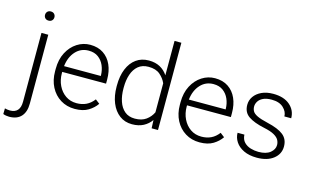

<svg xmlns="http://www.w3.org/2000/svg" viewBox="-160 -1066 2593 1594"><g transform="rotate(15 1137.0 -268.5)"><path d="M70.8 -681.2Q70.8 -697.8 81.5 -709.2Q92.3 -720.7 110.8 -720.7Q129.9 -720.7 140.6 -709.2Q151.4 -697.8 151.4 -681.2Q151.4 -664.6 140.6 -653.3Q129.9 -642.1 110.8 -642.1Q92.3 -642.1 81.5 -653.3Q70.8 -664.6 70.8 -681.2ZM81.1 -528.3H139.6V63Q139.6 135.7 104 174.6Q68.4 213.4 1 213.4Q-26.9 213.4 -50.8 204.1L-49.8 155.3Q-41.5 157.7 -29.3 159.7Q-17.1 161.6 -6.3 161.6Q81.1 161.6 81.1 63Z M509.8 9.8Q440.9 9.8 387.2 -23.4Q333.5 -56.6 303 -115.2Q272.5 -173.8 272.5 -249.5V-270.5Q272.5 -352.1 304 -412.1Q335.4 -472.2 387.2 -505.1Q439 -538.1 499 -538.1Q566.4 -538.1 613 -506.8Q659.7 -475.6 683.8 -421.1Q708 -366.7 708 -295.9V-260.3H331.1V-249.5Q331.1 -191.4 354 -143.8Q377 -96.2 417.7 -68.1Q458.5 -40 512.2 -40Q558.6 -40 595 -57.4Q631.3 -74.7 660.2 -112.3L696.8 -84Q670.9 -45.4 625.7 -17.8Q580.6 9.8 509.8 9.8ZM499 -487.8Q432.1 -487.8 387.5 -439.2Q342.8 -390.6 333.5 -310.5H649.4V-316.9Q648.4 -361.3 631.6 -400.1Q614.7 -439 581.8 -463.4Q548.8 -487.8 499 -487.8Z M798.8 -258.8V-269Q798.8 -351.1 823.7 -411.6Q848.6 -472.2 894.3 -505.1Q939.9 -538.1 1002.9 -538.1Q1059.1 -538.1 1099.4 -516.1Q1139.6 -494.1 1165.5 -454.6V-750H1224.1V0H1169.4L1166.5 -70.8Q1140.6 -33.2 1099.6 -11.7Q1058.6 9.8 1002 9.8Q939.9 9.8 894.3 -24.4Q848.6 -58.6 823.7 -119.4Q798.8 -180.2 798.8 -258.8ZM857.9 -269V-258.8Q857.9 -197.8 874.5 -148.4Q891.1 -99.1 925.3 -70.3Q959.5 -41.5 1012.7 -41.5Q1071.8 -41.5 1108.9 -68.4Q1146 -95.2 1165.5 -136.2V-385.7Q1148.4 -425.3 1112.8 -456.1Q1077.1 -486.8 1013.7 -486.8Q960 -486.8 925.5 -458Q891.1 -429.2 874.5 -379.9Q857.9 -330.6 857.9 -269Z M1582.5 9.8Q1513.7 9.8 1460 -23.4Q1406.2 -56.6 1375.7 -115.2Q1345.2 -173.8 1345.2 -249.5V-270.5Q1345.2 -352.1 1376.7 -412.1Q1408.2 -472.2 1460 -505.1Q1511.7 -538.1 1571.8 -538.1Q1639.2 -538.1 1685.8 -506.8Q1732.4 -475.6 1756.6 -421.1Q1780.8 -366.7 1780.8 -295.9V-260.3H1403.8V-249.5Q1403.8 -191.4 1426.8 -143.8Q1449.7 -96.2 1490.5 -68.1Q1531.2 -40 1585 -40Q1631.3 -40 1667.7 -57.4Q1704.1 -74.7 1732.9 -112.3L1769.5 -84Q1743.7 -45.4 1698.5 -17.8Q1653.3 9.8 1582.5 9.8ZM1571.8 -487.8Q1504.9 -487.8 1460.2 -439.2Q1415.5 -390.6 1406.2 -310.5H1722.2V-316.9Q1721.2 -361.3 1704.3 -400.1Q1687.5 -439 1654.5 -463.4Q1621.6 -487.8 1571.8 -487.8Z M2211.4 -134.8Q2211.4 -156.7 2200.7 -177.5Q2189.9 -198.2 2159.4 -215.8Q2128.9 -233.4 2070.3 -245.6Q1981.9 -264.2 1933.8 -296.9Q1885.7 -329.6 1885.7 -394.5Q1885.7 -434.1 1908.4 -466.6Q1931.2 -499 1972.9 -518.6Q2014.6 -538.1 2071.8 -538.1Q2163.6 -538.1 2215.3 -493.2Q2267.1 -448.2 2267.1 -380.4H2208.5Q2208.5 -420.9 2173.1 -454.3Q2137.7 -487.8 2071.8 -487.8Q2026.4 -487.8 1998.3 -474.1Q1970.2 -460.4 1957.3 -439.2Q1944.3 -418 1944.3 -396Q1944.3 -373 1954.8 -355Q1965.3 -336.9 1995.6 -322.3Q2025.9 -307.6 2085 -293.9Q2181.2 -272 2225.6 -236.6Q2270 -201.2 2270 -138.2Q2270 -72.8 2217 -31.5Q2164.1 9.8 2075.2 9.8Q2008.3 9.8 1961.9 -12.7Q1915.5 -35.2 1891.8 -71.5Q1868.2 -107.9 1868.2 -148.9H1926.8Q1929.2 -107.4 1952.1 -83.7Q1975.1 -60.1 2008.5 -50.3Q2042 -40.5 2075.2 -40.5Q2142.1 -40.5 2176.8 -69.1Q2211.4 -97.7 2211.4 -134.8Z"/></g></svg>

Font: Vazirmatn UI FD ExtraLight
Style: Regular
Weight: 200
Designer: Saber Rastikerdar
Foundry: Saber Rastikerdar
Version: Version 33.003